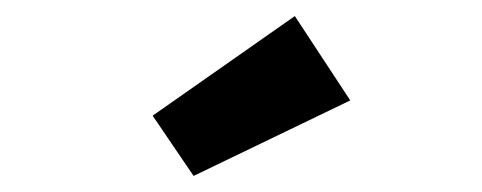

<svg xmlns="http://www.w3.org/2000/svg" viewBox="-20 -794 600 239"><path d="M221 -575 170 -650 347 -774 416 -669Z"/></svg>

Font: Ubuntu Sans Mono
Style: Bold
Weight: 700
Monospace: yes
Designer: Dalton Maag Ltd
Foundry: Dalton Maag Ltd
Version: Version 1.006